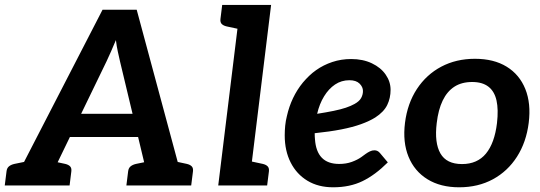

<svg xmlns="http://www.w3.org/2000/svg" viewBox="-41 -764 2224 791"><path d="M8.2 0 381.4 -723.8H522.2L717.2 0H610.3Q592.2 0 581.5 -8.8Q570.9 -17.6 568.3 -31L453.1 -512.4Q448.9 -531 444.3 -551.8Q439.7 -572.5 436.5 -598.8Q425.8 -572.5 416.5 -552.1Q407.3 -531.7 398 -511.4L165.3 -31Q159.6 -19.1 146.4 -9.6Q133.2 0 115.6 0ZM97 0 105.1 -67.1H197.4L189.3 0ZM210.8 -199.5 240.1 -295.1H552.8L558.1 -199.5ZM526 0 534.1 -67.1H632.1L624 0ZM-21.4 0 -14.1 -58.1Q-12.6 -71.6 -4.1 -78.6Q4.4 -85.6 18.7 -88.8L77.4 -100.8L77.7 0ZM146.5 0 171.6 -100.8 227.6 -88.8Q241.1 -85.6 247.8 -78.6Q254.5 -71.6 252.9 -58.1L245.7 0ZM479.7 0 486.9 -58.1Q488.5 -71.6 497 -78.6Q505.5 -85.6 519.7 -88.8L578.5 -100.8L578.8 0ZM647.6 0 672.7 -100.8 728.6 -88.8Q742.2 -85.6 748.9 -78.6Q755.6 -71.6 754 -58.1L746.7 0Z M858.1 0 949.3 -743.8H1075.9L984.7 0ZM960.4 0 985.5 -100.8 1041.5 -88.8Q1055 -85.6 1061.7 -78.6Q1068.4 -71.6 1066.9 -58.1L1059.6 0ZM973.6 -743.8 949 -643.1 893.1 -655.1Q879.4 -658.2 872.5 -665.2Q865.6 -672.2 867.2 -685.7L874.4 -743.8Z M1331.6 7.6Q1270.3 7.6 1225.6 -19.4Q1181 -46.3 1156.5 -94.5Q1132 -142.7 1132 -206.4Q1132 -226.4 1134 -246.5Q1136 -266.5 1141 -286.1Q1149.6 -324.7 1166.2 -359.7Q1182.9 -394.7 1207 -424.1Q1219.2 -438.5 1232.7 -451.5Q1246.2 -464.5 1261.3 -475Q1291.4 -496.4 1328.1 -508.6Q1364.7 -520.8 1405.8 -520.8Q1454.1 -520.8 1491 -503.2Q1528 -485.6 1548 -456.5Q1568.1 -427.4 1568.1 -394Q1568.1 -359.9 1554.3 -331.5Q1540.5 -303 1505.1 -280Q1481.1 -265 1446.5 -252.5Q1411.9 -240 1364.7 -230.8Q1317.5 -221.6 1255.5 -215.2Q1255.5 -209 1255.8 -201.4Q1256 -193.7 1256.6 -190.7Q1260 -139.7 1284.8 -114.2Q1309.5 -88.6 1356.5 -88.6Q1385.1 -88.6 1408.5 -97.1Q1431.8 -105.6 1447.6 -116.9Q1456.1 -123.4 1465.1 -129.7Q1474 -136.1 1483 -140.4Q1492 -144.8 1501.7 -144.8Q1515.1 -144.8 1524.4 -133.5L1556.7 -95.1Q1505.1 -43.4 1452.7 -17.9Q1400.4 7.6 1331.6 7.6ZM1265.6 -295.2Q1303.5 -301.1 1333.3 -307.2Q1363 -313.3 1383.9 -320.3Q1404.9 -327.4 1419.6 -335.7Q1438.9 -346.3 1446.6 -359.9Q1454.3 -373.6 1454.3 -389.3Q1454.3 -405.7 1440.3 -419.6Q1426.2 -433.5 1398.6 -433.5Q1365.7 -433.5 1339.4 -415.9Q1313.2 -398.3 1294.1 -367.1Q1275 -336 1265.6 -295.2Z M1915.7 -521.8Q1993.4 -521.8 2046.3 -489.3Q2099.2 -456.8 2123.2 -397.3Q2147.2 -337.7 2137.2 -258Q2127.2 -178.3 2088.9 -118.4Q2050.7 -58.6 1989.8 -25.5Q1928.8 7.6 1850.6 7.6Q1773.7 7.6 1720.1 -25.5Q1666.4 -58.6 1642 -118.4Q1617.5 -178.3 1627.5 -258Q1637.5 -337.7 1676.5 -397.3Q1715.6 -456.8 1776.9 -489.3Q1838.3 -521.8 1915.7 -521.8ZM1862.4 -88.1Q1925.4 -88.1 1961 -131.2Q1996.6 -174.4 2006.5 -257Q2012.9 -312.9 2004.5 -350.2Q1996.1 -387.6 1971.2 -406.9Q1946.3 -426.2 1904.3 -426.2Q1860.8 -426.2 1830.8 -406.7Q1800.8 -387.2 1782.7 -349.6Q1764.6 -312 1758.2 -257Q1748.3 -175.7 1773.4 -131.9Q1798.5 -88.1 1862.4 -88.1Z"/></svg>

Font: Aleo
Style: Italic
Weight: 400
Italic angle: -7°
Designer: Alessio Laiso
Foundry: Alessio Laiso
Version: Version 2.001;gftools[0.9.29]